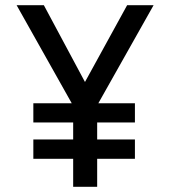

<svg xmlns="http://www.w3.org/2000/svg" viewBox="-20 -720 656 740"><path d="M262 0V-108H108.5V-182.5H262V-248H108.5V-322H256.5L44 -700H149L307.5 -404L470 -700H572L359 -322H500V-248H354.5V-182.5H500V-108H354.5V0Z"/></svg>

Font: Overpass Mono Light Medium
Style: Regular
Weight: 500
Monospace: yes
Version: Version 4.000